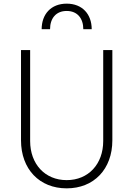

<svg xmlns="http://www.w3.org/2000/svg" viewBox="-20 -1019 730 1051"><path d="M345 12C494 12 595 -93 595 -251V-745H545V-247C545 -121 464 -33 345 -33C226 -33 145 -121 145 -247V-745H95V-251C95 -93 196 12 345 12ZM208 -859H254C254 -918 286 -959 345 -959C404 -959 436 -918 436 -859H482C482 -941 431 -999 345 -999C259 -999 208 -941 208 -859Z"/></svg>

Font: Mluvka ExtraLight
Style: Regular
Weight: 200
Designer: Modified by Jiří Krblich, Original typeface by Gumpita Rahayu
Foundry: Gumpita Rahayu & Jiří Krblich
Version: Version 2.000;Glyphs 3.1.1 (3134)